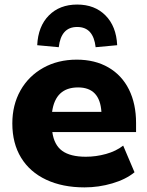

<svg xmlns="http://www.w3.org/2000/svg" viewBox="-20 -812 644 844"><path d="M34.2 -269.5Q34.2 -350.6 69.8 -414.1Q105.5 -477.5 169.9 -513.7Q234.4 -549.8 317.4 -549.8Q397.5 -549.8 456.5 -515.6Q515.6 -481.4 546.9 -418.5Q578.1 -355.5 578.1 -271.5V-231.4H210Q217.8 -174.8 253.4 -148.9Q289.1 -123 357.4 -123Q402.3 -123 446.3 -135.3Q490.2 -147.5 521.5 -171.9L571.3 -54.7Q533.2 -23.4 473.6 -5.9Q414.1 11.7 351.6 11.7Q254.9 11.7 183.1 -22Q111.3 -55.7 72.8 -118.7Q34.2 -181.6 34.2 -269.5ZM425.8 -320.3Q418.9 -427.7 323.2 -427.7Q223.6 -427.7 209 -320.3ZM319.3 -792Q396.5 -792 443.8 -744.1Q491.2 -696.3 495.1 -613.3L400.4 -604.5Q395.5 -648.4 375.5 -670.9Q355.5 -693.4 319.3 -693.4Q283.2 -693.4 263.2 -670.9Q243.2 -648.4 238.3 -604.5L143.6 -613.3Q147.5 -696.3 194.8 -744.1Q242.2 -792 319.3 -792Z"/></svg>

Font: Min Sans Black
Style: Regular
Weight: 900
Designer: Jinseong-Kim, NotoSansCJK, Nunito
Foundry: Jinseong-Kim
Version: Version 1.000